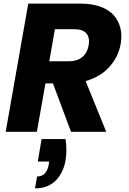

<svg xmlns="http://www.w3.org/2000/svg" viewBox="-20 -722 708 1052"><path d="M208 40H338.9Q348.6 99.1 338.9 158.2Q325.7 228.5 283.2 269.3Q240.7 310.1 171.9 310.1L183.1 245.1Q235.8 245.1 247.1 179.2L249 163.1H187ZM182.1 0H11.2L134.8 -702.1H421.9Q484.9 -702.1 531.5 -684.8Q578.1 -667.5 604.2 -637.2Q630.4 -606.9 639.9 -567.1Q649.4 -527.3 641.1 -481Q628.9 -411.1 579.8 -356Q530.8 -300.8 449.2 -277.8L562 0H369.1L270 -265.1H229ZM465.8 -474.1Q473.1 -515.1 453.6 -538.6Q434.1 -562 387.2 -562H280.8L250 -386.2H356Q402.8 -386.2 430.7 -409.2Q458.5 -432.1 465.8 -474.1Z"/></svg>

Font: SVN-Poppins
Style: Bold Italic
Weight: 700
Italic angle: -10°
Designer: Ninad Kale (Devanagari), Jonny Pinhorn (Latin)
Foundry: Indian Type Foundry
Version: Version 3.002 2017